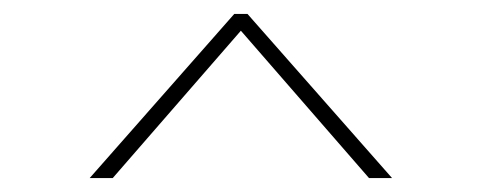

<svg xmlns="http://www.w3.org/2000/svg" viewBox="-20 -860 690 275"><path d="M108.5 -605 315.5 -840H334.5L541.5 -605H508.5L325 -816L141.5 -605Z"/></svg>

Font: Spartan Thin ExtraLight
Style: Regular
Weight: 250
Version: Version 1.004